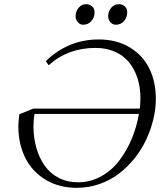

<svg xmlns="http://www.w3.org/2000/svg" viewBox="-20 -902 795 930"><path d="M68.8 -291Q68.8 -303.2 73.2 -348.1L141.1 -376H657.2Q660.2 -401.4 660.2 -426.8Q660.2 -478.5 646.2 -522.5Q632.3 -566.4 605.7 -599.4Q579.1 -632.3 537.4 -651.1Q495.6 -669.9 442.9 -669.9Q308.6 -669.9 215.8 -585.9L202.1 -606Q310.5 -710.9 458 -710.9Q544.9 -710.9 608.4 -672.6Q671.9 -634.3 703.4 -569.8Q734.9 -505.4 734.9 -422.9Q734.9 -375 722.9 -325Q710.9 -274.9 688.7 -226.8Q666.5 -178.7 632.6 -136.2Q598.6 -93.8 557.4 -61.8Q516.1 -29.8 462.9 -11Q409.7 7.8 352.1 7.8Q264.6 7.8 199.5 -32.2Q134.3 -72.3 101.6 -139.4Q68.8 -206.5 68.8 -291ZM142.1 -288.1Q142.6 -233.4 156.2 -185.5Q169.9 -137.7 196 -100.1Q222.2 -62.5 263.9 -40.8Q305.7 -19 357.9 -19Q418.5 -19 470.7 -48.3Q522.9 -77.6 559.1 -126Q595.2 -174.3 618.9 -231.7Q642.6 -289.1 652.8 -350.1H147Q142.1 -318.4 142.1 -288.1ZM346.2 -823.2Q346.2 -847.2 360.8 -864.5Q375.5 -881.8 397.9 -881.8Q414.1 -881.8 426 -871.3Q438 -860.8 438 -841.8Q438 -817.4 422.4 -799.8Q406.7 -782.2 382.8 -782.2Q367.2 -782.2 356.7 -794.9Q346.2 -807.6 346.2 -823.2ZM503.9 -823.2Q503.9 -847.2 518.8 -864.5Q533.7 -881.8 556.2 -881.8Q572.3 -881.8 584.2 -871.3Q596.2 -860.8 596.2 -841.8Q596.2 -817.4 580.6 -799.8Q564.9 -782.2 541 -782.2Q525.4 -782.2 514.6 -794.9Q503.9 -807.6 503.9 -823.2Z"/></svg>

Font: Dihjauti
Style: Italic
Weight: 400
Italic angle: -9°
Designer: T. Christopher White
Version: Version 3.0.0